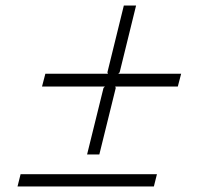

<svg xmlns="http://www.w3.org/2000/svg" viewBox="-20 -763 708 690"><path d="M619 -452H394L396 -447L337 -208H293L352 -447L357 -452H131L143 -498H368L366 -503L425 -743H469L410 -503L405 -498H631ZM533 -93H43L54 -137H544Z"/></svg>

Font: TypoPRO Sinkin Sans
Style: 200 X Light Italic
Weight: 200
Italic angle: -112°
Designer: Keith Bates
Foundry: K-Type
Version: Sinkin Sans (version 1.0)  by Keith Bates   •   © 2014   www